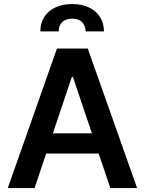

<svg xmlns="http://www.w3.org/2000/svg" viewBox="-20 -953 733 973"><path d="M19.5 0 268.6 -707H424.8L674.8 0H539.1L480 -174.8H213.9L155.3 0ZM445.8 -277.3 349.6 -562.5H343.8L248 -277.3ZM345.7 -932.6Q394.5 -932.6 431.2 -915Q467.8 -897.5 487.3 -866Q506.8 -834.5 506.8 -793.9H414.1Q413.1 -822.3 396.5 -840.3Q379.9 -858.4 345.7 -858.4Q311 -858.4 294.2 -840.1Q277.3 -821.8 277.3 -793.9H184.6Q184.1 -834.5 203.6 -866Q223.1 -897.5 260 -915Q296.9 -932.6 345.7 -932.6Z"/></svg>

Font: Pretendard JP SemiBold
Style: Regular
Weight: 600
Designer: Base glyphs from Inter by Rasmus Andersson; Hangeul glyphs from Noto Sans CJK(Source Han Sans) by Jang Soo-young and Kan
Foundry: Kil Hyung-jin
Version: Version 1.309